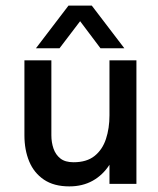

<svg xmlns="http://www.w3.org/2000/svg" viewBox="-20 -655 563 684"><path d="M227 9Q172 9 136.5 -15Q101 -39 84 -80Q67 -121 67 -173V-440H163V-173Q163 -148 170.5 -126Q178 -104 195 -90.5Q212 -77 242 -77Q289 -77 317 -99.5Q345 -122 357.5 -160Q370 -198 370 -244V-440H466V0H370V-68Q346 -31 310 -11Q274 9 227 9ZM108 -483 224 -635H307L423 -483H338L253 -596H278L192 -483Z"/></svg>

Font: Teachers Medium
Style: Regular
Weight: 500
Designer: Alfredo Marco Pradil, Chank Diesel
Version: Version 1.001